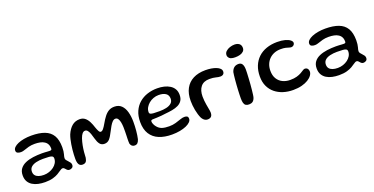

<svg xmlns="http://www.w3.org/2000/svg" viewBox="-25 -1311 3964 2033"><g transform="rotate(-20 1957.5 -294.0)"><path d="M233.5 48.5Q193 48.5 156.8 40.5Q120.5 32.5 92.5 15Q64.5 -2.5 48.5 -30.5Q32.5 -58.5 32.5 -99Q32.5 -145 55 -174.5Q77.5 -204 116.2 -220.8Q155 -237.5 203.5 -244Q252 -250.5 304 -250.5Q320 -250.5 336.5 -249.5Q353 -248.5 367.8 -247.5Q382.5 -246.5 392 -246.5Q405 -246.5 409.5 -250.8Q414 -255 414 -265.5Q414 -285 409.2 -300Q404.5 -315 395.5 -326.5Q386.5 -338 374 -346Q354 -359.5 325.8 -365.2Q297.5 -371 265 -371Q226.5 -371 196.8 -363Q167 -355 144 -346.5Q121 -338 102 -338Q76 -338 62 -346.5Q48 -355 48 -374Q48 -393.5 64.5 -410Q81 -426.5 110.2 -439Q139.5 -451.5 178.2 -458.5Q217 -465.5 261 -465.5Q349.5 -465.5 409.2 -443.2Q469 -421 499 -371.2Q529 -321.5 529 -237.5Q529 -212.5 526.5 -194Q524 -175.5 520.2 -161.8Q516.5 -148 514 -138Q511.5 -128 511.5 -119.5Q511.5 -107.5 519.2 -96.8Q527 -86 537.8 -75.5Q548.5 -65 556.5 -53.2Q564.5 -41.5 564.5 -27Q564.5 -5.5 550.5 4Q536.5 13.5 519.5 13.5Q504 13.5 493.8 3.2Q483.5 -7 475.2 -17Q467 -27 455 -27Q448 -27 439.8 -23Q431.5 -19 419.5 -10.5Q404.5 0.5 381.2 14.2Q358 28 322 38.2Q286 48.5 233.5 48.5ZM247 -28Q278 -28 307 -37.8Q336 -47.5 359 -64.8Q382 -82 395.5 -105.2Q409 -128.5 409 -155.5Q409 -172.5 397.8 -180Q386.5 -187.5 361 -189.5Q335.5 -191.5 293.5 -191.5Q252 -191.5 216.5 -183.2Q181 -175 159.5 -155.8Q138 -136.5 138 -103.5Q138 -78 151 -61.5Q164 -45 188.5 -36.5Q213 -28 247 -28Z M668 9.5Q650 9.5 638.5 0Q627 -9.5 621.5 -27.8Q616 -46 616 -72Q616 -95 617.2 -121.8Q618.5 -148.5 621.5 -177Q624.5 -205.5 629 -233.5Q633.5 -261.5 639.8 -287.8Q646 -314 654.5 -336.5Q679 -393 715 -423.2Q751 -453.5 801.5 -453.5Q837.5 -453.5 861.5 -433.8Q885.5 -414 901.2 -382.5Q917 -351 928 -315Q936.5 -290 946.5 -270.8Q956.5 -251.5 969 -251.5Q984 -251.5 999.5 -270.5Q1015 -289.5 1031.5 -319Q1055 -360.5 1077.8 -390.2Q1100.5 -420 1127.8 -436.2Q1155 -452.5 1192 -452.5Q1241.5 -452.5 1271.5 -423Q1301.5 -393.5 1315 -343.8Q1328.5 -294 1328.5 -233Q1328.5 -209.5 1327.5 -184.5Q1326.5 -159.5 1324.2 -134.5Q1322 -109.5 1318.5 -86.2Q1315 -63 1310.5 -43Q1302 -15.5 1289.5 -3.8Q1277 8 1256.5 8Q1238 8 1226.5 -2.2Q1215 -12.5 1209.5 -30Q1208.5 -40.5 1208.2 -54.8Q1208 -69 1208.5 -86.2Q1209 -103.5 1209.8 -123.5Q1210.5 -143.5 1210.8 -167Q1211 -190.5 1210.5 -216.5Q1209.5 -246 1204.5 -271.5Q1199.5 -297 1188.5 -313Q1177.5 -329 1159.5 -329Q1142 -329 1126.2 -313.2Q1110.5 -297.5 1095.8 -272Q1081 -246.5 1066 -217Q1042.5 -168.5 1020 -143.2Q997.5 -118 963 -118Q929 -118 910.8 -141.8Q892.5 -165.5 881.5 -206.5Q873 -238.5 864 -264Q855 -289.5 843.2 -304.5Q831.5 -319.5 814 -319.5Q797 -319.5 783 -303.5Q769 -287.5 757.5 -255Q745.5 -219 738.5 -182Q731.5 -145 728.2 -110.5Q725 -76 724 -47.5Q719 -17 706.8 -3.8Q694.5 9.5 668 9.5Z M1669 34.5Q1585 34.5 1523.5 9Q1462 -16.5 1428.5 -69.8Q1395 -123 1395 -205.5Q1395 -274 1417.8 -325.2Q1440.5 -376.5 1480.5 -411Q1520.5 -445.5 1573 -462.8Q1625.5 -480 1685 -480Q1725.5 -480 1761.8 -471.5Q1798 -463 1826.2 -445.2Q1854.5 -427.5 1870.5 -400Q1886.5 -372.5 1886.5 -334.5Q1886.5 -294 1869.5 -268.8Q1852.5 -243.5 1823 -229.2Q1793.5 -215 1756.2 -208.2Q1719 -201.5 1678.5 -198Q1658 -194.5 1630 -192.2Q1602 -190 1575.8 -188.8Q1549.5 -187.5 1535 -187.5Q1520 -187.5 1514.5 -183.5Q1509 -179.5 1509 -169Q1509 -156.5 1516 -139.8Q1523 -123 1536 -107Q1560 -77.5 1591.8 -67.8Q1623.5 -58 1670 -58Q1710.5 -58 1744 -67.8Q1777.5 -77.5 1804.2 -87.2Q1831 -97 1852.5 -97Q1872 -97 1883.2 -89.8Q1894.5 -82.5 1894.5 -61.5Q1894.5 -42.5 1877.2 -25Q1860 -7.5 1829.5 5.8Q1799 19 1758 26.8Q1717 34.5 1669 34.5ZM1629.5 -243.5Q1670 -243.5 1705 -251.2Q1740 -259 1761.8 -277.8Q1783.5 -296.5 1783.5 -329.5Q1783.5 -368.5 1755 -388.2Q1726.5 -408 1675 -408Q1644.5 -408 1615.5 -397.2Q1586.5 -386.5 1564 -367.5Q1541.5 -348.5 1528 -324.5Q1514.5 -300.5 1514.5 -273Q1514.5 -259 1525.8 -252.8Q1537 -246.5 1562.2 -245Q1587.5 -243.5 1629.5 -243.5Z M2077 13Q2062.5 13 2051 7.2Q2039.5 1.5 2030.2 -8.5Q2021 -18.5 2013.5 -32Q2004.5 -51 1997 -76Q1989.5 -101 1984.2 -128.2Q1979 -155.5 1976.5 -182.5Q1974 -209.5 1974 -232.5Q1974 -314 2004.5 -370.5Q2035 -427 2092.5 -456.5Q2150 -486 2230.5 -486Q2264.5 -486 2295.8 -481Q2327 -476 2351.5 -466.2Q2376 -456.5 2390.2 -442.2Q2404.5 -428 2404.5 -409.5Q2404.5 -394.5 2398 -385.2Q2391.5 -376 2381.2 -372Q2371 -368 2360 -368Q2337 -368 2309.8 -375.8Q2282.5 -383.5 2239 -383.5Q2173.5 -383.5 2140.8 -343Q2108 -302.5 2108 -233Q2108 -208 2110.5 -184.8Q2113 -161.5 2116.5 -140.2Q2120 -119 2123.5 -101Q2127 -83 2129.2 -69Q2131.5 -55 2131.5 -46Q2131.5 -15 2117.8 -1Q2104 13 2077 13Z M2544 13.5Q2520.5 13.5 2506.8 4.2Q2493 -5 2487.5 -25.2Q2482 -45.5 2482 -76.5Q2482 -93.5 2482.8 -117.5Q2483.5 -141.5 2485 -169.8Q2486.5 -198 2488.5 -227Q2490.5 -256 2493 -282.8Q2495.5 -309.5 2498 -331Q2500.5 -352.5 2503 -365.5Q2513 -397 2532.8 -412.5Q2552.5 -428 2582.5 -428Q2611 -428 2624 -406.5Q2637 -385 2637 -344.5Q2637 -329.5 2636 -304Q2635 -278.5 2633 -247.5Q2631 -216.5 2628.8 -184Q2626.5 -151.5 2623.2 -121.8Q2620 -92 2617 -69.2Q2614 -46.5 2610 -35Q2600 -8 2583.8 2.8Q2567.5 13.5 2544 13.5ZM2578 -505.5Q2531 -505.5 2513.5 -521.5Q2496 -537.5 2496 -557.5Q2496 -583 2514.5 -600.2Q2533 -617.5 2560 -626.5Q2587 -635.5 2614 -635.5Q2633.5 -635.5 2650 -629Q2666.5 -622.5 2676.2 -609Q2686 -595.5 2686 -573.5Q2686 -549.5 2671 -534.5Q2656 -519.5 2631.5 -512.5Q2607 -505.5 2578 -505.5Z M3036.5 30Q2977 30 2925.2 13.8Q2873.5 -2.5 2834.2 -34.5Q2795 -66.5 2772.8 -113.8Q2750.5 -161 2750.5 -224Q2750.5 -290 2771.5 -342.2Q2792.5 -394.5 2831.2 -431.2Q2870 -468 2924.8 -487.2Q2979.5 -506.5 3046 -506.5Q3097.5 -506.5 3134 -496.5Q3170.5 -486.5 3190 -471Q3209.5 -455.5 3209.5 -439.5Q3209.5 -429.5 3204 -421Q3198.5 -412.5 3189.5 -407.8Q3180.5 -403 3170.5 -403Q3159 -403 3145.8 -407.8Q3132.5 -412.5 3111.5 -417.5Q3090.5 -422.5 3056 -422.5Q3016 -422.5 2983 -409.5Q2950 -396.5 2926 -372.5Q2902 -348.5 2889 -315.8Q2876 -283 2876 -243.5Q2876 -190.5 2897.8 -154.2Q2919.5 -118 2957.2 -99.5Q2995 -81 3042.5 -81Q3086 -81 3116.5 -89.8Q3147 -98.5 3167.8 -110.5Q3188.5 -122.5 3202 -131.5Q3215.5 -140.5 3224.5 -140.5Q3241 -140.5 3250 -133.2Q3259 -126 3262.8 -115.2Q3266.5 -104.5 3266.5 -94.5Q3266.5 -73 3250.8 -51Q3235 -29 3205.5 -10.8Q3176 7.5 3133.2 18.8Q3090.5 30 3036.5 30Z M3546 48.5Q3505.5 48.5 3469.2 40.5Q3433 32.5 3405 15Q3377 -2.5 3361 -30.5Q3345 -58.5 3345 -99Q3345 -145 3367.5 -174.5Q3390 -204 3428.8 -220.8Q3467.5 -237.5 3516 -244Q3564.5 -250.5 3616.5 -250.5Q3632.5 -250.5 3649 -249.5Q3665.5 -248.5 3680.2 -247.5Q3695 -246.5 3704.5 -246.5Q3717.5 -246.5 3722 -250.8Q3726.5 -255 3726.5 -265.5Q3726.5 -285 3721.8 -300Q3717 -315 3708 -326.5Q3699 -338 3686.5 -346Q3666.5 -359.5 3638.2 -365.2Q3610 -371 3577.5 -371Q3539 -371 3509.2 -363Q3479.5 -355 3456.5 -346.5Q3433.5 -338 3414.5 -338Q3388.5 -338 3374.5 -346.5Q3360.5 -355 3360.5 -374Q3360.5 -393.5 3377 -410Q3393.5 -426.5 3422.8 -439Q3452 -451.5 3490.8 -458.5Q3529.5 -465.5 3573.5 -465.5Q3662 -465.5 3721.8 -443.2Q3781.5 -421 3811.5 -371.2Q3841.5 -321.5 3841.5 -237.5Q3841.5 -212.5 3839 -194Q3836.5 -175.5 3832.8 -161.8Q3829 -148 3826.5 -138Q3824 -128 3824 -119.5Q3824 -107.5 3831.8 -96.8Q3839.5 -86 3850.2 -75.5Q3861 -65 3869 -53.2Q3877 -41.5 3877 -27Q3877 -5.5 3863 4Q3849 13.5 3832 13.5Q3816.5 13.5 3806.2 3.2Q3796 -7 3787.8 -17Q3779.5 -27 3767.5 -27Q3760.5 -27 3752.2 -23Q3744 -19 3732 -10.5Q3717 0.5 3693.8 14.2Q3670.5 28 3634.5 38.2Q3598.5 48.5 3546 48.5ZM3559.5 -28Q3590.5 -28 3619.5 -37.8Q3648.5 -47.5 3671.5 -64.8Q3694.5 -82 3708 -105.2Q3721.5 -128.5 3721.5 -155.5Q3721.5 -172.5 3710.2 -180Q3699 -187.5 3673.5 -189.5Q3648 -191.5 3606 -191.5Q3564.5 -191.5 3529 -183.2Q3493.5 -175 3472 -155.8Q3450.5 -136.5 3450.5 -103.5Q3450.5 -78 3463.5 -61.5Q3476.5 -45 3501 -36.5Q3525.5 -28 3559.5 -28Z"/></g></svg>

Font: Gluten
Style: Regular
Weight: 400
Designer: Tyler Finck
Foundry: Etcetera Type Company
Version: Version 1.300